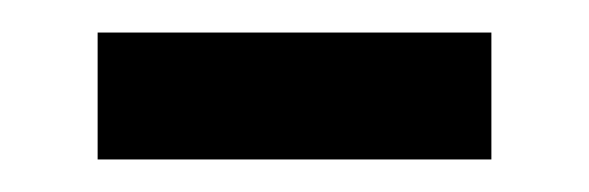

<svg xmlns="http://www.w3.org/2000/svg" viewBox="-20 -327 362 118"><path d="M40 -229V-307H282V-229Z"/></svg>

Font: Noto Sans Tifinagh SIL
Style: Regular
Weight: 400
Designer: JamraPatel
Foundry: JamraPatel LLC
Version: Version 2.006; ttfautohint (v1.8.4.7-5d5b)